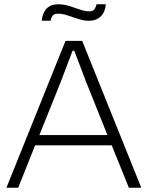

<svg xmlns="http://www.w3.org/2000/svg" viewBox="-20 -877 690 897"><path d="M10 0 286 -686H364L640 0H582L502 -198H144L65 0ZM164 -246H482L382 -495Q379 -503 373 -519Q367 -535 359 -556Q351 -577 342.5 -599Q334 -621 327 -640H319Q312 -621 302 -595Q292 -569 282 -542.5Q272 -516 264 -495ZM175 -780Q177 -802 185.5 -819.5Q194 -837 210.5 -847Q227 -857 252 -857Q278 -857 303.5 -849Q329 -841 353 -832.5Q377 -824 398 -824Q415 -824 422 -835Q429 -846 431 -857H474Q473 -835 463.5 -817.5Q454 -800 437 -790Q420 -780 395 -780Q371 -780 345.5 -788.5Q320 -797 296 -805Q272 -813 251 -813Q232 -813 225 -802.5Q218 -792 216 -780Z"/></svg>

Font: Archivo SemiBold Thin
Style: Regular
Weight: 250
Version: Version 2.001